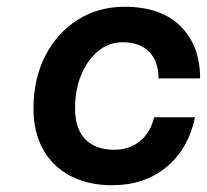

<svg xmlns="http://www.w3.org/2000/svg" viewBox="-20 -535 612 568"><path d="M79 -213Q79 -302 114 -370Q149 -438 210 -476.5Q271 -515 349 -515Q456 -515 514 -457.5Q572 -400 572 -303H449Q449 -353 421.5 -381.5Q394 -410 343 -410Q302 -410 270.5 -384Q239 -358 220.5 -314Q202 -270 202 -214Q202 -155 232 -123.5Q262 -92 318 -92Q363 -92 394 -117.5Q425 -143 436 -188H557Q537 -94 472 -40.5Q407 13 312 13Q241 13 188.5 -14.5Q136 -42 107.5 -93Q79 -144 79 -213Z"/></svg>

Font: Overused Grotesk SemiBold
Style: Italic
Weight: 600
Italic angle: -10°
Version: Version 0.003